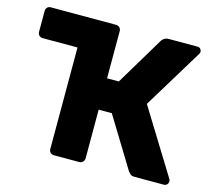

<svg xmlns="http://www.w3.org/2000/svg" viewBox="-101 -823 1056 946"><g transform="rotate(15 427.5 -350.0)"><path d="M829 -34Q832 -30 832 -23Q832 -13 825.5 -6.5Q819 0 810 0H661Q645 0 637.5 -7.5Q630 -15 627 -19L471 -274H404V-25Q404 -15 396.5 -7.5Q389 0 378 0H249Q238 0 231 -7Q224 -14 224 -25V-543H46Q35 -543 28 -550.5Q21 -558 21 -568V-675Q21 -686 28 -693Q35 -700 46 -700H378Q389 -700 396.5 -693Q404 -686 404 -675V-434H464L612 -681Q617 -689 626 -694.5Q635 -700 650 -700H794Q804 -700 809.5 -693.5Q815 -687 815 -679Q815 -673 811 -667L626 -363Z"/></g></svg>

Font: DVN-Rubik
Style: Bold
Weight: 700
Designer: Hubert and Fischer
Foundry: Hubert & Fischer
Version: Version 2.102